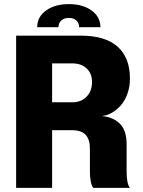

<svg xmlns="http://www.w3.org/2000/svg" viewBox="-20 -910 691 930"><path d="M160.2 -778.3Q160.2 -828.6 203.4 -859.4Q246.6 -890.1 313.5 -890.1Q380.4 -890.1 423.3 -859.4Q466.3 -828.6 466.3 -778.3H363.3Q363.3 -797.9 350.1 -810.5Q336.9 -823.2 313.5 -823.2Q290 -823.2 276.6 -810.5Q263.2 -797.9 263.2 -778.3ZM58.1 0V-737.3H371.1Q490.2 -737.3 549.8 -683.8Q609.4 -630.4 609.4 -529.8Q609.4 -489.3 596.7 -454.6Q584 -419.9 563.5 -397.7Q543 -375.5 519.3 -362.5Q495.6 -349.6 472.2 -347.7Q525.4 -344.2 559.3 -312Q593.3 -279.8 593.3 -211.4V-80.1Q593.3 -19.5 609.4 0H431.2Q415.5 -24.4 415.5 -80.1V-190.9Q415.5 -234.4 395 -256.8Q374.5 -279.3 329.1 -279.3H232.4V0ZM329.1 -603H232.4V-414.6H331.1Q373 -414.6 399.4 -441.7Q425.8 -468.8 425.8 -513.2Q425.8 -553.7 399.9 -578.4Q374 -603 329.1 -603Z"/></svg>

Font: Epilogue ExtraBold
Style: Regular
Weight: 800
Designer: Tyler Finck
Foundry: Etcetera Type Co
Version: Version 2.112